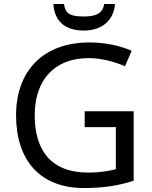

<svg xmlns="http://www.w3.org/2000/svg" viewBox="-20 -938 768 968"><path d="M560 -918H505C498 -866 456 -855 404 -855C343 -855 309 -863 303 -918H249C254 -836 303 -784 402 -784C498 -784 553 -838 560 -918ZM407 -377V-297H564V-85C528 -76 487 -68 424 -68C232 -68 155 -186 155 -357C155 -535 255 -645 426 -645C494 -645 559 -626 610 -604L644 -682C583 -708 511 -724 431 -724C197 -724 61 -580 61 -357C61 -131 181 10 403 10C503 10 577 -2 654 -27V-377Z"/></svg>

Font: Noto Sans Elbasan
Style: Regular
Weight: 400
Designer: Monotype Design Team
Foundry: Monotype Imaging Inc.
Version: Version 2.004